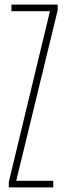

<svg xmlns="http://www.w3.org/2000/svg" viewBox="-20 -820 292 840"><path d="M18.5 0V-24L198.5 -771H30V-800H232.5V-776L51 -29H213V0Z"/></svg>

Font: Big Shoulders Display Thin ExtraLight
Style: Regular
Weight: 250
Version: Version 2.002